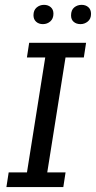

<svg xmlns="http://www.w3.org/2000/svg" viewBox="-20 -756 388 776"><path d="M5.9 0 15.1 -59.3H89L162.8 -523.7H88.8L97.9 -583H327.9L318.8 -523.7H244.8L171 -59.3H245L235.9 0ZM153.4 -658.5Q136.7 -658.5 126 -668.2Q115.3 -677.8 115.3 -694.4Q115.3 -714.6 127.9 -725.5Q140.6 -736.4 157.9 -736.4Q174.4 -736.4 185.2 -726.9Q196 -717.4 196 -700.8Q196 -680.7 183.4 -669.6Q170.8 -658.5 153.4 -658.5ZM305.4 -658.5Q288.6 -658.5 277.9 -667.7Q267.2 -676.8 267.2 -693.4Q267.2 -715.6 280 -726Q292.8 -736.4 309.8 -736.4Q326.3 -736.4 337.1 -726.9Q347.9 -717.4 347.9 -699.8Q347.9 -679.7 334.8 -669.1Q321.7 -658.5 305.4 -658.5Z"/></svg>

Font: Rokkitt SemiBold
Style: Italic
Weight: 600
Italic angle: -9°
Designer: Vernon Adams
Foundry: Vernon Adams
Version: Version 3.103